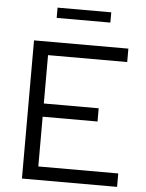

<svg xmlns="http://www.w3.org/2000/svg" viewBox="-59 -922 736 969"><g transform="rotate(5 309.5 -437.5)"><path d="M89 0V-700H567V-632H166V-387H444V-320H166V-68H571V0ZM193 -823V-875H465V-823Z"/></g></svg>

Font: Red Hat Text VF
Style: Regular
Weight: 400
Designer: Pentagram, MCKL
Foundry: Pentagram, MCKL
Version: Version 1.023